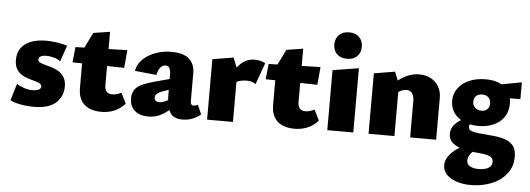

<svg xmlns="http://www.w3.org/2000/svg" viewBox="-57 -854 3630 1316"><g transform="rotate(5 1758.0 -196.0)"><path d="M185 16Q158 16 127.5 12.5Q97 9 70 2Q43 -5 24 -15L59 -131Q81 -116 110.5 -106.5Q140 -97 165 -97Q195 -97 210.5 -105Q226 -113 226 -126Q226 -140 212.5 -147.5Q199 -155 177 -161Q155 -167 131 -174.5Q107 -182 85.5 -196Q64 -210 50.5 -233.5Q37 -257 37 -295Q37 -344 61.5 -377Q86 -410 130 -426.5Q174 -443 233 -443Q268 -443 308 -437Q348 -431 378 -421L340 -311Q322 -325 293.5 -332.5Q265 -340 245 -340Q216 -340 203 -331.5Q190 -323 190 -311Q190 -297 204.5 -290Q219 -283 241 -277Q263 -271 288.5 -263.5Q314 -256 336 -241.5Q358 -227 372.5 -203Q387 -179 387 -141Q387 -112 377 -84.5Q367 -57 344.5 -34Q322 -11 283 2.5Q244 16 185 16Z M652 10Q600 10 564 -7Q528 -24 509.5 -57.5Q491 -91 491 -140V-406L549 -524L663 -542V-176Q663 -145 676.5 -130.5Q690 -116 715 -116Q728 -116 746 -120.5Q764 -125 777 -133L813 -60Q782 -25 740.5 -7.5Q699 10 652 10ZM781 -304 425 -311 436 -417 792 -427Z M1208 14Q1148 14 1124 -24.5Q1100 -63 1099 -132L1098 -279Q1099 -294 1096.5 -308.5Q1094 -323 1087 -334Q1080 -345 1063 -345Q1049 -345 1037 -336.5Q1025 -328 1017 -312Q1009 -296 1005 -275L856 -290Q863 -328 886 -356Q909 -384 942.5 -403Q976 -422 1015 -432Q1054 -442 1093 -442Q1179 -442 1218 -405.5Q1257 -369 1256 -306V-115Q1256 -103 1261 -95.5Q1266 -88 1275 -88Q1283 -88 1290.5 -90Q1298 -92 1307 -95L1334 -32Q1313 -13 1280.5 0.5Q1248 14 1208 14ZM975 14Q915 14 880.5 -16.5Q846 -47 846 -99Q846 -138 864 -162Q882 -186 915.5 -200.5Q949 -215 993 -227L1158 -271L1162 -204L1046 -162Q1029 -156 1018 -145.5Q1007 -135 1007 -120Q1007 -106 1016 -98.5Q1025 -91 1042 -91Q1060 -91 1083 -101.5Q1106 -112 1131 -127L1148 -76Q1106 -30 1063.5 -8Q1021 14 975 14Z M1378 0V-416L1522 -440L1556 -354V0ZM1516 -244 1494 -283Q1529 -356 1569.5 -397Q1610 -438 1669 -438Q1689 -438 1707.5 -433.5Q1726 -429 1741 -420L1688 -272Q1675 -281 1659 -285.5Q1643 -290 1625 -290Q1590 -290 1562.5 -278.5Q1535 -267 1516 -244Z M1981 10Q1929 10 1893 -7Q1857 -24 1838.5 -57.5Q1820 -91 1820 -140V-406L1878 -524L1992 -542V-176Q1992 -145 2005.5 -130.5Q2019 -116 2044 -116Q2057 -116 2075 -120.5Q2093 -125 2106 -133L2142 -60Q2111 -25 2069.5 -7.5Q2028 10 1981 10ZM2110 -304 1754 -311 1765 -417 2121 -427Z M2205 0V-413L2384 -442V0ZM2297 -499Q2253 -499 2227.5 -523.5Q2202 -548 2202 -590Q2202 -631 2227.5 -656Q2253 -681 2297 -681Q2340 -681 2365.5 -656Q2391 -631 2391 -590Q2391 -548 2365.5 -523.5Q2340 -499 2297 -499Z M2775 0V-251Q2775 -282 2762.5 -302Q2750 -322 2723 -322Q2711 -322 2698 -318Q2685 -314 2673.5 -307Q2662 -300 2654 -289L2615 -349Q2646 -375 2675 -394.5Q2704 -414 2735.5 -425Q2767 -436 2802 -436Q2846 -436 2880 -417.5Q2914 -399 2934 -366Q2954 -333 2954 -288V0ZM2489 0V-416L2633 -440L2667 -354V0Z M3218 289Q3162 289 3118 274Q3074 259 3049 232Q3024 205 3024 168Q3024 120 3074 74Q3124 28 3225 -5L3255 27Q3220 48 3199.5 72.5Q3179 97 3179 123Q3179 149 3201.5 162Q3224 175 3262 175Q3287 175 3308 169Q3329 163 3341 150Q3353 137 3353 117Q3353 94 3334.5 83.5Q3316 73 3285.5 69Q3255 65 3217 62Q3175 58 3135.5 46.5Q3096 35 3070 12.5Q3044 -10 3044 -48Q3044 -83 3066 -109.5Q3088 -136 3125 -156Q3162 -176 3205 -192L3235 -159Q3206 -147 3188 -136.5Q3170 -126 3170 -108Q3170 -89 3188.5 -81Q3207 -73 3241 -69.5Q3275 -66 3323 -62Q3370 -59 3410 -48.5Q3450 -38 3475.5 -11Q3501 16 3501 70Q3501 139 3461.5 188.5Q3422 238 3357 263.5Q3292 289 3218 289ZM3235 -119Q3177 -119 3133 -138.5Q3089 -158 3064.5 -193Q3040 -228 3040 -275Q3040 -325 3068 -362.5Q3096 -400 3144.5 -421Q3193 -442 3255 -442Q3343 -442 3389.5 -401Q3436 -360 3436 -291Q3436 -235 3409.5 -197Q3383 -159 3337.5 -139Q3292 -119 3235 -119ZM3246 -225Q3264 -225 3276 -232Q3288 -239 3294.5 -251Q3301 -263 3301 -278Q3301 -305 3285.5 -320.5Q3270 -336 3242 -336Q3216 -336 3200.5 -321.5Q3185 -307 3185 -282Q3185 -264 3193 -251.5Q3201 -239 3214.5 -232Q3228 -225 3246 -225ZM3326 -327 3318 -408 3505 -443V-327Z"/></g></svg>

Font: Ysabeau Office Black
Style: Regular
Weight: 900
Designer: Christian Thalmann (Catharsis Fonts)
Version: Version 2.001;gftools[0.9.30]; featfreeze: tnum,lnum,ss02